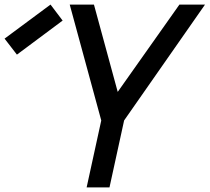

<svg xmlns="http://www.w3.org/2000/svg" viewBox="-195 -820 917 840"><path d="M184 0 248 -293 110 -800H216L320 -418L590 -800H702L348 -293L284 0ZM-121 -581 -175 -651 26 -800 79 -730Z"/></svg>

Font: Victor Mono Thin
Style: Italic
Weight: 100
Italic angle: -12°
Monospace: yes
Designer: Rune Bjørnerås
Version: Version 1.561;gftools[0.9.30]